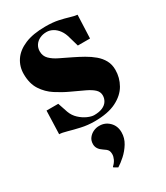

<svg xmlns="http://www.w3.org/2000/svg" viewBox="-195 -604 828 956"><g transform="rotate(-30 218.5 -125.5)"><path d="M206.5 12.5Q166.5 12.5 130 4.2Q93.5 -4 65 -12.2Q36.5 -20.5 20.5 -20.5L25 -154H92.5L111.5 -97.5Q121 -71.5 140.8 -53.2Q160.5 -35 182.5 -25.2Q204.5 -15.5 219.5 -15.5Q249 -15.5 268 -24Q287 -32.5 296.2 -47.2Q305.5 -62 305.5 -79.5Q305.5 -100 290.2 -114.5Q275 -129 245.5 -143.2Q216 -157.5 173 -177Q137 -193.5 101 -216.8Q65 -240 41.2 -276.5Q17.5 -313 17.5 -368Q17.5 -411.5 40.8 -445.8Q64 -480 110.8 -499.8Q157.5 -519.5 228.5 -519.5Q272 -519.5 303 -512.8Q334 -506 356.8 -499Q379.5 -492 397.5 -490L392 -356.5H322L307 -408.5Q300 -437 286.2 -455.8Q272.5 -474.5 255.2 -483.8Q238 -493 220 -493Q198 -493 180.5 -484.5Q163 -476 153 -460.8Q143 -445.5 143 -426Q143 -398.5 161 -380.8Q179 -363 207.8 -349.2Q236.5 -335.5 269 -319.5Q298 -305.5 325.5 -290Q353 -274.5 375.2 -255.8Q397.5 -237 410.5 -213.2Q423.5 -189.5 423.5 -158.5Q423.5 -113.5 401.2 -74.5Q379 -35.5 331.2 -11.5Q283.5 12.5 206.5 12.5ZM294.5 126Q294.5 159 277 187.5Q259.5 216 236 237Q212.5 258 193.5 269.5H192.5L171.5 257.5V253.5Q186 240.5 193 225.5Q200 210.5 200 198Q200 182.5 194.5 174Q189 165.5 171.5 154.5Q157.5 145.5 149.5 133.8Q141.5 122 141.5 107Q141.5 86 152.8 71.8Q164 57.5 180 50.2Q196 43 211.5 43H215Q247.5 43 271 66.2Q294.5 89.5 294.5 126Z"/></g></svg>

Font: Merriweather 144pt Black
Style: Regular
Weight: 900
Version: Version 2.100